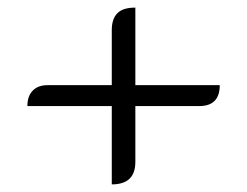

<svg xmlns="http://www.w3.org/2000/svg" viewBox="-20 -544 650 505"><path d="M274 -265H52Q52 -291 66 -305.5Q80 -320 105 -320H274V-465Q274 -494 288.5 -509Q303 -524 336 -524V-320H558Q558 -265 504 -265H336V-118Q336 -59 274 -59Z"/></svg>

Font: K2D ExtraLight
Style: Regular
Weight: 275
Designer: Katatrad Aksorn Co.,Ltd.
Foundry: Cadson Demak Co.,Ltd.
Version: Version 1.000; ttfautohint (v1.6)